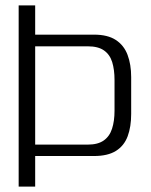

<svg xmlns="http://www.w3.org/2000/svg" viewBox="-20 -695 564 715"><path d="M49.5 0H111V-114H330Q381.5 -114 412 -133.2Q442.5 -152.5 455.5 -187.8Q468.5 -223 468.5 -270.5V-408Q468.5 -455 455 -490.8Q441.5 -526.5 411.2 -546.2Q381 -566 330 -566H111V-675H49.5ZM111 -156.5V-522.5H307Q345.5 -522.5 367.2 -507.2Q389 -492 397.8 -463.8Q406.5 -435.5 406.5 -397V-282.5Q406.5 -244 397.2 -215.5Q388 -187 366.2 -171.8Q344.5 -156.5 307 -156.5Z"/></svg>

Font: Anybody Light
Style: Regular
Weight: 300
Designer: Tyler Finck
Foundry: Etcetera Type Company
Version: Version 1.111; ttfautohint (v1.8.4)